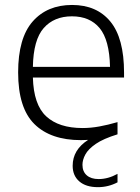

<svg xmlns="http://www.w3.org/2000/svg" viewBox="-20 -570 579 794"><path d="M385 204Q335.5 204 308 180.2Q280.5 156.5 280.5 115.5Q280.5 49.5 344.5 8.5Q330.5 9.5 315 9.5Q189.5 9.5 122.2 -57Q55 -123.5 55 -270.5Q55 -412.5 115 -481Q175 -549.5 278 -549.5Q380 -549.5 436.5 -480.8Q493 -412 493 -269.5V-249.5H116Q119 -137 171.2 -88.8Q223.5 -40.5 321.5 -40.5Q355 -40.5 390.8 -47Q426.5 -53.5 466 -65V-14.5Q407.5 3.5 376.2 25Q345 46.5 333 68.8Q321 91 321 111.5Q321 139.5 338.8 155Q356.5 170.5 388 170.5Q427 170.5 466 149V184Q428 204 385 204ZM277.5 -502.5Q203.5 -502.5 160.8 -454Q118 -405.5 116 -293.5H435Q432.5 -405 392 -453.8Q351.5 -502.5 277.5 -502.5Z"/></svg>

Font: Encode Sans Semi Expanded Light
Style: Regular
Weight: 300
Width: 6
Designer: Multiple Designers
Foundry: Impallari Type
Version: Version 3.000; ttfautohint (v1.8.3) -l 8 -r 50 -G 200 -x 14 